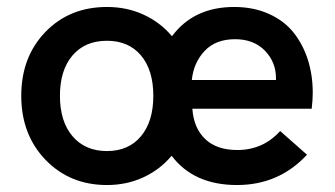

<svg xmlns="http://www.w3.org/2000/svg" viewBox="-20 -522 960 551"><path d="M660 9Q536 9 472.5 -75Q439 -35 391.2 -13Q343.5 9 287 9Q180.5 9 110.8 -63.2Q41 -135.5 41 -247Q41 -358.5 110.2 -430.2Q179.5 -502 287 -502Q344 -502 392 -480Q440 -458 473.5 -418Q536 -502 652 -502Q707.5 -502 751.5 -482.2Q795.5 -462.5 822.5 -428.5Q849.5 -394.5 863.5 -350.5Q877.5 -306.5 877.5 -256Q877.5 -235.5 874.5 -210H532Q536 -154 569 -122.8Q602 -91.5 661 -91.5Q735 -91.5 784 -146L861 -78Q780.5 9 660 9ZM287 -88.5Q349 -88.5 384.5 -131Q420 -173.5 420 -247Q420 -321 384.5 -363Q349 -405 287 -405Q224 -405 188 -362.8Q152 -320.5 152 -247Q152 -173.5 188.2 -131Q224.5 -88.5 287 -88.5ZM530.5 -292.5H772V-297.5Q772 -344 740 -376.8Q708 -409.5 654.5 -409.5Q599 -409.5 567.2 -375.8Q535.5 -342 530.5 -292.5Z"/></svg>

Font: HK Grotesk SemiBold
Style: Regular
Weight: 600
Designer: Alfredo Marco Pradil
Foundry: Hanken Design Co.
Version: Version 3.001;FEAKit 1.0